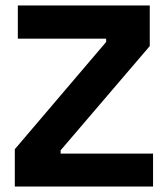

<svg xmlns="http://www.w3.org/2000/svg" viewBox="-20 -680 612 700"><path d="M34 0V-136L367 -527V-539H45V-660H526V-512L201 -132V-120H538V0Z"/></svg>

Font: Bricolage Grotesque 10pt Bricolage Grotesque 10pt Regular
Style: Bold
Weight: 700
Designer: Mathieu Triay
Foundry: Atelier Triay
Version: Version 1.000; ttfautohint (v1.8.4.7-5d5b);gftools[0.9.32]